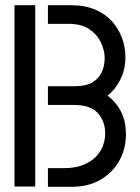

<svg xmlns="http://www.w3.org/2000/svg" viewBox="-20 -720 542 741"><path d="M165 1V-71H225Q270 -71 301 -83.5Q332 -96 351 -116Q370 -136 378 -159.5Q386 -183 386 -205Q386 -251 358 -283Q330 -315 265 -315H165V-387H265Q310 -387 335.5 -401.5Q361 -416 372.5 -441Q384 -466 384 -496Q384 -525 369.5 -556Q355 -587 324.5 -607.5Q294 -628 244 -628H165V-700H253Q309 -700 349.5 -682Q390 -664 415 -634.5Q440 -605 452 -570Q464 -535 464 -500Q464 -451 444 -412Q424 -373 395 -351Q415 -336 431 -315Q447 -294 456.5 -266.5Q466 -239 466 -201Q466 -146 440.5 -100Q415 -54 368 -26.5Q321 1 256 1ZM36 0V-700H116V0Z"/></svg>

Font: Stick No Bills
Style: Regular
Weight: 400
Version: Version 2.000